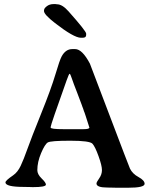

<svg xmlns="http://www.w3.org/2000/svg" viewBox="-20 -904 741 927"><path d="M286.6 -280.3H382.3Q411.6 -280.3 411.6 -288.1Q411.6 -290 393.6 -344.2L388.7 -358.9L387.2 -362.8L385.7 -366.2L380.9 -380.9L377.9 -388.2L375.5 -395.5L352.5 -456.5Q334 -503.4 326.7 -525.6Q319.3 -547.9 316.2 -547.9Q313 -547.9 302.2 -517.6Q224.6 -300.3 224.6 -291V-288.1Q224.6 -280.3 286.6 -280.3ZM378.9 -721.7H370.6Q336.9 -721.7 245.1 -793Q192.4 -834 192.4 -850.6V-853.5L192.9 -856Q192.9 -863.8 206.1 -874Q219.2 -884.3 239.3 -884.3H247.6Q252.4 -883.3 255.4 -883.3Q280.8 -883.3 311 -849.1Q396 -753.4 396 -741.7V-734.9Q396 -721.7 378.9 -721.7ZM6.3 -23.4Q6.3 -32.2 43.5 -57.6Q65.4 -72.8 79.8 -103.3Q94.2 -133.8 112.3 -184.8Q130.4 -235.8 178.7 -355.7Q227.1 -475.6 247.6 -544.9Q268.1 -614.3 277.8 -631.8Q296.9 -667 329.1 -667H342.8Q377 -667 414.1 -596.7Q415 -594.7 508.8 -347.7Q602.5 -100.6 607.4 -90.3Q619.6 -64.9 648.9 -49.1Q678.2 -33.2 678.2 -16.6Q678.2 2.4 599.1 2.4H541.5L526.9 2Q512.2 1.5 498.5 1.5Q445.8 1.5 445.8 -18.1Q445.8 -24.4 459 -43Q472.2 -61.5 472.2 -83Q472.2 -104.5 455.8 -149.9Q439.5 -195.3 426.5 -210Q413.6 -224.6 319.3 -224.6Q225.1 -224.6 210.9 -216.3Q196.8 -208 178.5 -164.8Q160.2 -121.6 160.2 -82.5Q160.2 -62.5 180.9 -42.5Q201.7 -22.5 201.7 -12.7Q201.7 -0.5 138.2 -0.5L124 -1Q109.9 -1.5 96.2 -1.5Q6.3 -1.5 6.3 -23.4Z"/></svg>

Font: Averia Serif Libre
Style: Regular
Weight: 400
Version: Version 1.002